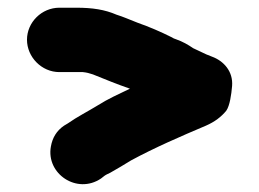

<svg xmlns="http://www.w3.org/2000/svg" viewBox="-20 -486 672 498"><path d="M134 -299H195C205 -298 212 -296 221 -293C253 -280 285 -267 317 -256C288 -242 259 -229 234 -213C208 -197 180 -183 156 -166L146 -160C127 -147 116 -129 112 -106C99 -35 180 19 242 -23L251 -30C255 -33 260 -35 266 -38C284 -48 302 -59 320 -70C381 -103 448 -132 514 -160C537 -170 554 -183 567 -199C576 -212 580 -240 582 -263C585 -301 560 -328 530 -339L515 -345C506 -349 489 -357 481 -361C468 -370 454 -378 437 -384C433 -385 429 -387 424 -390C396 -404 368 -416 337 -427L307 -439C300 -442 291 -445 282 -448C252 -461 220 -466 178 -466H134C88 -466 50 -428 50 -383C50 -338 88 -299 134 -299Z"/></svg>

Font: Blanket
Style: Blk
Weight: 900
Foundry: Cannot Into Space Fonts
Version: Version 0.9